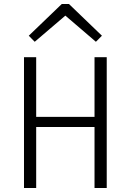

<svg xmlns="http://www.w3.org/2000/svg" viewBox="-20 -941 654 961"><path d="M124 -762.2 289.1 -920.9H325.2L490.2 -762.2L460 -731.9L307.1 -862.8L153.8 -731.9ZM100.1 -654.8H161.1V-356H453.1V-654.8H514.2V0H453.1V-305.2H161.1V0H100.1Z"/></svg>

Font: IntelOne Mono Light
Style: Regular
Weight: 300
Designer: Fred Shallcrass
Foundry: Frere-Jones Type LLC
Version: Version 1.200;hotconv 1.1.0;makeotfexe 2.6.0;FJTRelease1.2